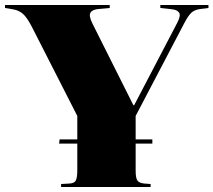

<svg xmlns="http://www.w3.org/2000/svg" viewBox="-40 -750 856 770"><path d="M205 0V-12L239 -14Q258 -15 264 -26Q270 -37 270 -70V-174H197L199 -191H270V-285L88 -642Q69 -679 52.5 -694Q36 -709 10 -713L-20 -718V-730H400V-718L356 -714Q331 -712 323 -699.5Q315 -687 331 -655L495 -328H498L670 -657Q686 -687 678.5 -699Q671 -711 648 -713L603 -718V-730H796V-718L764 -714Q740 -711 727 -698.5Q714 -686 699 -657L504 -285V-191H571V-174H504V-66Q504 -35 511.5 -25.5Q519 -16 538 -14L564 -12V0Z"/></svg>

Font: Literata 72pt Black
Style: Regular
Weight: 900
Designer: Latin by Veronika Burian and Jose Scaglione. Greek by Irene Vlachou. Cyrillic by Vera Evstafieva.
Foundry: TypeTogether
Version: Version 3.002